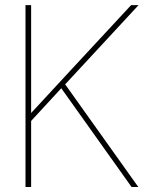

<svg xmlns="http://www.w3.org/2000/svg" viewBox="-20 -748 586 768"><path d="M82 0H104.5V-264.2L225.1 -395L506.3 0H533.2L240.7 -410.6L534.2 -727.5H504.4L260.7 -464.8L104.5 -295.9V-727.5H82Z"/></svg>

Font: Raveo Display Display Thin
Style: Regular
Weight: 100
Designer: Jakub Foglar, Rasmus Andersson (Inter)
Foundry: Jakubfoglar.com
Version: Version 1.100;Glyphs 3.2.3 (3260)